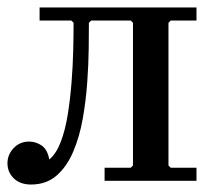

<svg xmlns="http://www.w3.org/2000/svg" viewBox="-30 -484 584 514"><path d="M427 -429 421 -423V-41L427 -35H496V0H250V-35H320L326 -41V-423L320 -429H214L208 -423Q208 -396 207.5 -354Q207 -312 203.5 -263Q200 -214 191.5 -166Q183 -118 166 -78Q149 -38 121.5 -14Q94 10 53 10Q24 10 7 -6.5Q-10 -23 -10 -47Q-10 -70 6.5 -87.5Q23 -105 48 -105Q66 -105 81.5 -94.5Q97 -84 102 -57Q121 -73 133 -105Q145 -137 151.5 -178Q158 -219 161.5 -263Q165 -307 166 -349Q167 -391 167 -423L161 -429H76V-464H496V-429Z"/></svg>

Font: Brygada 1918 Medium
Style: Regular
Weight: 500
Designer: Mateusz Machalski | Borys Kosmynka | Przemek Hoffer
Foundry: NIEPODLEGLA 2018
Version: Version 3.006